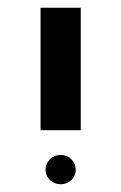

<svg xmlns="http://www.w3.org/2000/svg" viewBox="-20 -621 314 497"><path d="M85 -284H189V-601H85ZM98 -181C98 -160 116 -144 137 -144C158 -144 176 -160 176 -181C176 -204 158 -220 137 -220C116 -220 98 -204 98 -181Z"/></svg>

Font: Noto Sans Hebrew Droid Medium
Style: Regular
Weight: 500
Designer: Monotype Design Team
Foundry: Monotype Imaging Inc.
Version: Version 1.100